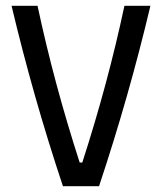

<svg xmlns="http://www.w3.org/2000/svg" viewBox="-20 -645 561 665"><path d="M198 0Q146 -156 101.5 -312.5Q57 -469 20 -625H110Q139 -489 175.5 -353.5Q212 -218 256 -82H265Q309 -218 345.5 -353.5Q382 -489 411 -625H501Q464 -469 419.5 -312.5Q375 -156 323 0Z"/></svg>

Font: Changa ExtraLight
Style: Regular
Weight: 400
Version: Version 3.002; ttfautohint (v1.8.2)